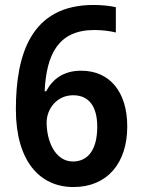

<svg xmlns="http://www.w3.org/2000/svg" viewBox="-20 -744 572 774"><path d="M44 -303C44 -95 140 10 276 10C412 10 493 -86 493 -234C493 -373 423 -459 307 -459C236 -459 192 -425 166 -376H160C167 -526 216 -623 360 -623C393 -623 423 -619 447 -613V-715C422 -721 386 -724 357 -724C104 -724 44 -523 44 -303ZM274 -93C202 -93 168 -176 168 -250C168 -305 209 -360 275 -360C340 -360 372 -313 372 -233C372 -137 332 -93 274 -93Z"/></svg>

Font: Noto Sans Myanmar UI SemiCondensed SemiBold
Style: Regular
Weight: 600
Width: 4
Designer: Monotype Design Team
Foundry: Monotype Imaging Inc.
Version: Version 2.103